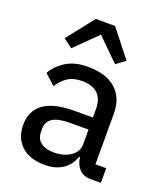

<svg xmlns="http://www.w3.org/2000/svg" viewBox="-143 -866 827 972"><g transform="rotate(20 270.5 -379.5)"><path d="M459 0Q416 0 394.5 -24Q373 -48 368 -86H363Q347 -38 308 -13Q269 12 213 12Q132 12 87 -29.5Q42 -71 42 -143Q42 -218 96.5 -257.5Q151 -297 263 -297H361V-344Q361 -396 333 -424Q305 -452 246 -452Q200 -452 169.5 -431.5Q139 -411 119 -378L63 -429Q86 -471 132.5 -500.5Q179 -530 251 -530Q348 -530 401 -483.5Q454 -437 454 -352V-79H512V0ZM234 -63Q289 -63 325 -88Q361 -113 361 -152V-232H262Q198 -232 168.5 -213Q139 -194 139 -158V-138Q139 -102 164.5 -82.5Q190 -63 234 -63ZM308 -771 423 -625 374 -589 256 -705 138 -589 89 -625 204 -771Z"/></g></svg>

Font: IBM Plex Sans Arabic Text
Style: Regular
Weight: 450
Designer: Mike Abbink, Paul van der Laan, Pieter van Rosmalen, Wael Morcos, Khajak Apelian
Foundry: Bold Monday
Version: Version 1.2